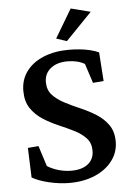

<svg xmlns="http://www.w3.org/2000/svg" viewBox="-54 -807 585 856"><g transform="rotate(-5 238.0 -379.0)"><path d="M221.7 8.8Q179.7 8.8 132.8 -2Q85.9 -12.7 55.7 -30.3L50.8 -163.1L98.6 -167L127.9 -75.2Q151.4 -60.5 179.2 -52.7Q207 -44.9 235.4 -44.9Q283.2 -44.9 310.1 -66.4Q336.9 -87.9 336.9 -126Q336.9 -160.2 316.4 -182.1Q295.9 -204.1 263.7 -220.2Q231.4 -236.3 194.8 -252Q158.2 -267.6 126 -288.6Q93.8 -309.6 73.2 -340.3Q52.7 -371.1 52.7 -418Q52.7 -467.8 80.1 -504.9Q107.4 -542 156.7 -562.5Q206.1 -583 270.5 -583Q294.9 -583 319.3 -580.6Q343.8 -578.1 365.7 -572.8Q387.7 -567.4 404.3 -559.6L413.1 -430.7L365.2 -426.8L336.9 -513.7Q305.7 -532.2 259.8 -532.2Q212.9 -532.2 184.6 -509.3Q156.2 -486.3 156.2 -448.2Q156.2 -413.1 176.8 -390.6Q197.3 -368.2 230 -351.1Q262.7 -334 299.3 -318.4Q335.9 -302.7 368.7 -282.2Q401.4 -261.7 422.4 -231.9Q443.4 -202.1 443.4 -157.2Q443.4 -109.4 415 -71.8Q386.7 -34.2 336.9 -12.7Q287.1 8.8 221.7 8.8ZM265.6 -622.1 218.8 -637.7 294.9 -765.6 382.8 -743.2Z"/></g></svg>

Font: Crimson Pro Medium
Style: Regular
Weight: 500
Designer: Jacques Le Bailly
Foundry: Baron von Fonthausen
Version: Version 1.003